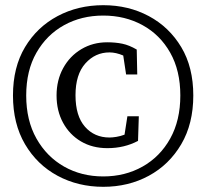

<svg xmlns="http://www.w3.org/2000/svg" viewBox="-20 -705 795 740"><path d="M378 -25Q462 -25 529.5 -63Q597 -101 636 -171Q675 -241 675 -337Q675 -433 636 -502Q597 -571 529.5 -608Q462 -645 378 -645Q294 -645 227 -608Q160 -571 120.5 -502Q81 -433 81 -337Q81 -241 120.5 -171Q160 -101 227 -63Q294 -25 378 -25ZM378 15Q281 15 202 -27.5Q123 -70 76.5 -149Q30 -228 30 -337Q30 -446 76.5 -523.5Q123 -601 202 -643Q281 -685 378 -685Q475 -685 553.5 -643Q632 -601 678.5 -523.5Q725 -446 725 -337Q725 -228 678.5 -149Q632 -70 553.5 -27.5Q475 15 378 15ZM394 -134Q336 -134 292 -160Q248 -186 223 -232Q198 -278 198 -337Q198 -396 223.5 -442.5Q249 -489 293.5 -515.5Q338 -542 393 -542Q425 -542 451.5 -536.5Q478 -531 507 -514L509 -418H466L455 -491Q427 -503 402 -503Q347 -503 309 -460.5Q271 -418 271 -338Q271 -258 307.5 -216.5Q344 -175 402 -175Q413 -175 428.5 -177.5Q444 -180 460 -186L471 -257H515L512 -162Q459 -134 394 -134Z"/></svg>

Font: Source Serif 4
Style: Regular
Weight: 400
Designer: Frank Grießhammer
Foundry: Adobe
Version: Version 4.005;hotconv 1.1.0;makeotfexe 2.6.0